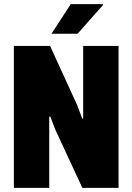

<svg xmlns="http://www.w3.org/2000/svg" viewBox="-20 -908 640 928"><path d="M47 0V-686H222L352 -402L378 -334L382 -335V-686H553V0H378L247 -282L223 -345L218 -344V0ZM229 -745 322 -888H477L479 -885L355 -745Z"/></svg>

Font: Chivo Mono Medium ExtraBold
Style: Regular
Weight: 800
Monospace: yes
Version: Version 1.008